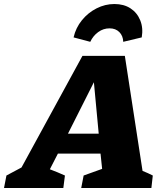

<svg xmlns="http://www.w3.org/2000/svg" viewBox="-92 -935 797 955"><path d="M617 -85Q630 -80 643 -74Q656 -68 668 -62L661 0H312L324 -62L416 -95L408 -171H196L156 -93Q175 -86 194 -78Q213 -70 231 -62L223 0H-72L-60 -62L15 -102L318 -657H529ZM246 -270H399L375 -526ZM477 -915Q524 -915 557 -893.5Q590 -872 605.5 -834Q621 -796 613 -749L521 -727Q520 -757 501.5 -775.5Q483 -794 453 -794Q422 -794 396.5 -775.5Q371 -757 357 -727L274 -749Q285 -797 315.5 -834.5Q346 -872 388.5 -893.5Q431 -915 477 -915Z"/></svg>

Font: Piazzolla SC ExtraBold
Style: Italic
Weight: 800
Italic angle: -11.3°
Designer: Juan Pablo del Peral
Foundry: Huerta Tipografica
Version: Version 1.330